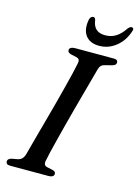

<svg xmlns="http://www.w3.org/2000/svg" viewBox="-131 -959 742 1031"><g transform="rotate(15 240.0 -444.0)"><path d="M210 -79Q206 -63.5 210 -54.8Q214 -46 227 -43.5L255.5 -37.5Q265.5 -35 270 -30.8Q274.5 -26.5 274.5 -19Q274.5 -10.5 266.5 -5.2Q258.5 0 245.5 0H32Q18 0 12.8 -4.8Q7.5 -9.5 7.5 -17.5Q7.5 -25.5 13.5 -30.8Q19.5 -36 29.5 -38.5L60 -44Q75 -47 84 -55.5Q93 -64 98.5 -81Q103.5 -100 112.5 -133.5Q121.5 -167 133.2 -210Q145 -253 158 -300.5Q171 -348 183.8 -396Q196.5 -444 207.5 -487.5Q218.5 -531 227 -565.8Q235.5 -600.5 239.5 -622Q243 -636.5 239.5 -644.5Q236 -652.5 222.5 -655.5L193 -662Q182.5 -665 178 -669.5Q173.5 -674 173.5 -681Q173.5 -690 182.2 -695Q191 -700 207.5 -700H418.5Q432.5 -700 437.5 -695.8Q442.5 -691.5 442.5 -684Q442.5 -675.5 436.5 -670.2Q430.5 -665 418.5 -662L386 -654Q371.5 -651 363.8 -644.2Q356 -637.5 351.5 -622.5Q345.5 -600.5 335.5 -563.8Q325.5 -527 313 -481.5Q300.5 -436 287 -386.2Q273.5 -336.5 261 -288Q248.5 -239.5 237.8 -197.5Q227 -155.5 219.8 -124.5Q212.5 -93.5 210 -79ZM342 -808.5Q375 -808.5 401 -824.5Q427 -840.5 450 -875Q455.5 -881.5 460.2 -884.5Q465 -887.5 469.5 -887.5Q476.5 -887.5 479 -882Q481.5 -876.5 478 -867.5Q460 -811.5 418.5 -778.5Q377 -745.5 325.5 -745.5Q273.5 -745.5 249.5 -778.5Q225.5 -811.5 236.5 -867.5Q238.5 -876.5 244 -882Q249.5 -887.5 256.5 -887.5Q261.5 -887.5 264.2 -884.5Q267 -881.5 269.5 -875Q274 -840 292.2 -824.2Q310.5 -808.5 342 -808.5Z"/></g></svg>

Font: Fraunces
Style: Italic
Weight: 400
Italic angle: -16°
Version: Version 1.000;[b76b70a41]